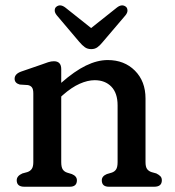

<svg xmlns="http://www.w3.org/2000/svg" viewBox="-20 -709 664 729"><path d="M212.5 -446.5V-394.5Q263 -439 306.2 -460Q349.5 -481 389 -481Q452 -481 492.2 -440.8Q532.5 -400.5 532.5 -335V-93.5Q532.5 -75.5 538.5 -67.2Q544.5 -59 555.5 -55.5L573.5 -50.5Q583.5 -45.5 589 -39.8Q594.5 -34 594.5 -24.5Q594.5 0 565.5 0H393.5Q366.5 0 366.5 -24.5Q366.5 -40 385.5 -48L404 -53.5Q415 -57 420.8 -65.8Q426.5 -74.5 426.5 -93.5V-309Q426.5 -355.5 402.8 -380Q379 -404.5 339.5 -404.5Q313 -404.5 282.5 -391Q252 -377.5 218.5 -348L212.5 -342.5V-93.5Q212.5 -74.5 218.2 -65.8Q224 -57 235 -53.5L253 -48Q272 -40 272 -24.5Q272 0 245 0H72.5Q43.5 0 43.5 -24.5Q43.5 -41 65 -50.5L83.5 -55.5Q94.5 -59 100.5 -67.5Q106.5 -76 106.5 -93.5V-354Q106.5 -370.5 101.2 -377.2Q96 -384 86 -386L55 -388Q35.5 -393.5 35.5 -410Q35.5 -428.5 61 -437.5L136.5 -463.5Q151 -469 162.8 -472.8Q174.5 -476.5 184.5 -476.5Q212.5 -476.5 212.5 -446.5ZM370.5 -550Q360 -537 350.2 -529.8Q340.5 -522.5 326.5 -522.5Q312 -522.5 302 -529.8Q292 -537 281 -550L195.5 -651Q187.5 -661 187.8 -669.8Q188 -678.5 193.5 -683Q208.5 -695.5 228.5 -680L326 -602.5L423.5 -680Q443 -695.5 458.5 -683Q463.5 -678.5 464 -669.8Q464.5 -661 456.5 -651Z"/></svg>

Font: Fraunces 9pt SuperSoft
Style: Regular
Weight: 400
Version: Version 1.000;[b76b70a41]